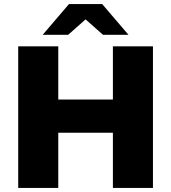

<svg xmlns="http://www.w3.org/2000/svg" viewBox="-20 -929 846 949"><path d="M538 0V-700H736V0ZM70 0V-700H268V0ZM254 -273V-437H552V-273ZM191 -757 321 -909H485L615 -757H489L348 -882H458L317 -757Z"/></svg>

Font: Montserrat Thin ExtraBold
Style: Regular
Weight: 800
Version: Version 9.000